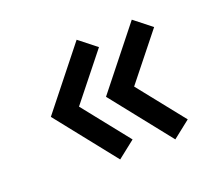

<svg xmlns="http://www.w3.org/2000/svg" viewBox="-84 -604 753 668"><g transform="rotate(-20 293.0 -270.5)"><path d="M460.2 -48.5 284.2 -270.2 460.2 -491.7 524.5 -441 388.3 -270.2 524.5 -99.2ZM256 -48.5 80 -270.2 256 -491.7 320.3 -441 184.2 -270.2 320.3 -99.2Z"/></g></svg>

Font: Manrope ExtraLight
Style: Regular
Weight: 200
Designer: Mikhail Sharanda
Foundry: Mikhail Sharanda
Version: Version 4.505